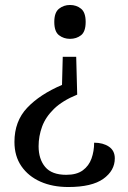

<svg xmlns="http://www.w3.org/2000/svg" viewBox="-20 -559 514 771"><path d="M261 -539Q287 -539 305.5 -524Q324 -509 324 -471Q324 -432 305.5 -417.5Q287 -403 261 -403Q236 -403 217 -417.5Q198 -432 198 -471Q198 -509 217 -524Q236 -539 261 -539ZM290 -179Q231 -155 197 -122Q163 -89 149 -50.5Q135 -12 135 28Q135 80 161.5 111.5Q188 143 246 143Q288 143 312.5 125Q337 107 347.5 77.5Q358 48 358 14Q394 14 417.5 30Q441 46 441 77Q441 126 395 159Q349 192 254 192Q191 192 142.5 170.5Q94 149 66 108.5Q38 68 38 11Q38 -72 89 -126Q140 -180 229 -218L232 -331H286Z"/></svg>

Font: Noto Serif Dives Akuru
Style: Regular
Weight: 400
Designer: Fernando Caro
Foundry: Fernando Caro
Version: Version 2.000; ttfautohint (v1.8.4.7-5d5b)